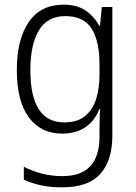

<svg xmlns="http://www.w3.org/2000/svg" viewBox="-20 -628 581 822"><path d="M252 -608Q309 -608 345.5 -583.5Q382 -559 405 -518H408L416 -598H461V-48Q461 58 410 116Q359 174 246 174Q196 174 156 165.5Q116 157 82 141V86Q117 104 158.5 115Q200 126 247 126Q328 126 367 83Q406 40 406 -42V-74Q406 -94 406.5 -115.5Q407 -137 409 -160H405Q385 -110 345 -83Q305 -56 246 -56Q155 -56 103.5 -125.5Q52 -195 52 -328Q52 -459 103 -533.5Q154 -608 252 -608ZM259 -559Q183 -559 146.5 -498Q110 -437 110 -328Q110 -104 255 -104Q311 -104 344 -131Q377 -158 391.5 -204Q406 -250 406 -307V-353Q406 -451 372.5 -505Q339 -559 259 -559Z"/></svg>

Font: Noto Sans Malayalam UI SemiCondensed Light
Style: Regular
Weight: 300
Width: 4
Designer: Jelle Bosma - Monotype Design Team
Foundry: Monotype Imaging Inc.
Version: Version 2.104; ttfautohint (v1.8.4.7-5d5b)